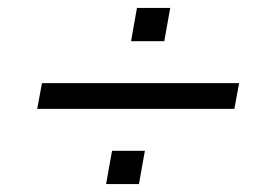

<svg xmlns="http://www.w3.org/2000/svg" viewBox="-20 -500 700 485"><path d="M74 -225 86 -290H584L572 -225ZM248 -35 263 -119H346L331 -35ZM311 -396 326 -480H410L395 -396Z"/></svg>

Font: Archivo SemiExpanded Light
Style: Italic
Weight: 300
Width: 6
Italic angle: -10°
Designer: Hector Gatti
Foundry: Omnibus-Type
Version: Version 2.001